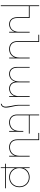

<svg xmlns="http://www.w3.org/2000/svg" viewBox="1898 -2695 1008 4844"><g transform="rotate(90 2402.0 -273.0)"><path d="M783 -517H803V0H783V-142Q760 -75 711 -38Q662 -1 592 0Q509 0 461.5 -54Q414 -108 414 -204V-497H135V211H115V-757H135V-517H434V-204Q434 -117 475.5 -68.5Q517 -20 593 -20Q675 -22 724.5 -75Q774 -128 783 -222Z M1433 -517H1453V0H1433V-151Q1409 -79 1354 -40Q1299 -1 1218 0Q1124 0 1071 -54Q1018 -108 1018 -204V-737H856V-757H1038V-204Q1038 -117 1085.5 -68.5Q1133 -20 1218 -20Q1319 -22 1376 -86.5Q1433 -151 1433 -264Z M2406 -517H2426V0H2406V-142Q2383 -75 2334 -38Q2285 -1 2215 0Q2142 0 2096 -41.5Q2050 -83 2040 -159Q2020 -84 1970 -42.5Q1920 -1 1846 0Q1761 0 1714.5 -54Q1668 -108 1668 -204V-517H1688V-204Q1688 -117 1729.5 -68.5Q1771 -20 1846 -20Q1937 -22 1987 -86.5Q2037 -151 2037 -264V-517H2057V-204Q2057 -117 2098.5 -68.5Q2140 -20 2216 -20Q2298 -22 2347.5 -75Q2397 -128 2406 -222Z M2599 191V211Q2650 200 2673 166Q2696 132 2694.5 81.5Q2693 31 2683 -18.5Q2673 -68 2659.5 -130.5Q2646 -193 2645 -231V-518H2625V-242Q2625 -198 2636.5 -135Q2648 -72 2658 -23Q2668 26 2671.5 73.5Q2675 121 2657.5 151.5Q2640 182 2599 191Z M3351 -497H2889V-204Q2889 -117 2936.5 -68.5Q2984 -20 3069 -20Q3170 -22 3227 -86.5Q3284 -151 3284 -264V-357H3304V0H3284V-151Q3260 -79 3205 -40Q3150 -1 3069 0Q2975 0 2922 -54Q2869 -108 2869 -204V-757H2889V-517H3351Z M3911 -517H3931V0H3911V-151Q3887 -79 3832 -40Q3777 -1 3696 0Q3602 0 3549 -54Q3496 -108 3496 -204V-737H3334V-757H3516V-204Q3516 -117 3563.5 -68.5Q3611 -20 3696 -20Q3797 -22 3854 -86.5Q3911 -151 3911 -264Z M4729 80V100H4221V211H4201V100H4111V80H4201V-517H4221V-365Q4249 -435 4310.5 -476Q4372 -517 4452 -517Q4561 -517 4632 -443.5Q4703 -370 4703 -258Q4703 -146 4632 -73Q4561 0 4452 0Q4372 0 4310.5 -41Q4249 -82 4221 -152V80ZM4617.5 -429.5Q4552 -497 4452 -497Q4352 -497 4286.5 -429.5Q4221 -362 4221 -258Q4221 -154 4286.5 -87Q4352 -20 4452 -20Q4552 -20 4617.5 -87Q4683 -154 4683 -258Q4683 -362 4617.5 -429.5Z"/></g></svg>

Font: Montserrat arm Thin
Style: Regular
Weight: 250
Designer: Julieta Ulanovsky
Foundry: Julieta Ulanovsky
Version: Version 6.000;PS 006.000;hotconv 1.0.88;makeotf.lib2.5.64775